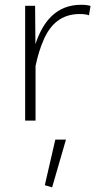

<svg xmlns="http://www.w3.org/2000/svg" viewBox="-20 -515 426 820"><path d="M171.4 275.9 202.6 285.2 261.7 81.1H216.3ZM87.4 0H131.8V-235.4L132.3 -234.9C140.6 -275.4 151.9 -312 166.5 -345.2C195.3 -411.6 242.7 -455.1 320.3 -455.1C338.4 -455.1 351.6 -453.1 359.9 -449.7L366.7 -489.7C355 -493.2 341.8 -494.6 326.7 -494.6C219.2 -494.6 162.6 -421.4 131.3 -326.2L129.9 -490.2H87.4Z"/></svg>

Font: Estedad ExtraLight
Style: Regular
Weight: 200
Designer: Amin Abedi
Version: Version 7.3